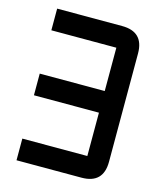

<svg xmlns="http://www.w3.org/2000/svg" viewBox="-105 -760 697 836"><g transform="rotate(15 244.0 -342.0)"><path d="M439.5 -585.9V-97.7Q439.5 0 341.8 0H48.8V-97.7H341.8V-293H48.8V-390.6H341.8V-585.9H48.8V-683.6H341.8Q439.5 -683.6 439.5 -585.9Z"/></g></svg>

Font: BabelStone Runic Berhtwald
Style: Regular
Weight: 400
Designer: Andrew West
Foundry: BabelStone
Version: Version 7.004;November 9, 2023